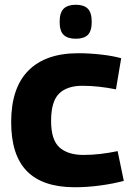

<svg xmlns="http://www.w3.org/2000/svg" viewBox="-20 -778 558 808"><path d="M27 -264Q27 -408 99.5 -481Q172 -554 309 -554Q356 -554 405 -548.5Q454 -543 490 -533L468 -402Q393 -417 327 -417Q262 -417 228.5 -384Q195 -351 195 -269Q195 -189 230.5 -157.5Q266 -126 331 -126Q366 -126 401 -130Q436 -134 475 -142L501 -17Q458 -5 402.5 2.5Q347 10 295 10Q160 10 93.5 -57.5Q27 -125 27 -264ZM299 -615Q265 -615 248 -631Q231 -647 231 -686Q231 -725 248 -741.5Q265 -758 299 -758Q333 -758 349.5 -741.5Q366 -725 366 -686Q366 -647 349.5 -631Q333 -615 299 -615Z"/></svg>

Font: Georama
Style: Bold
Weight: 700
Designer: Jean-Baptiste Levee
Foundry: Production Type
Version: Version 1.000